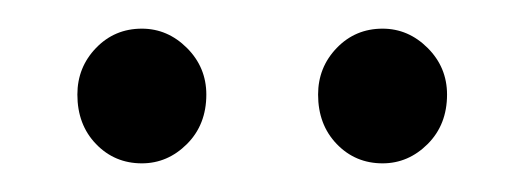

<svg xmlns="http://www.w3.org/2000/svg" viewBox="-20 -689 366 134"><path d="M34 -623Q34 -642 47 -655.5Q60 -669 79 -669Q97 -669 110.5 -655.5Q124 -642 124 -623Q124 -602 110.5 -588.5Q97 -575 79 -575Q60 -575 47 -588.5Q34 -602 34 -623ZM202 -623Q202 -642 215 -655.5Q228 -669 247 -669Q265 -669 278.5 -655.5Q292 -642 292 -623Q292 -602 278.5 -588.5Q265 -575 247 -575Q228 -575 215 -588.5Q202 -602 202 -623Z"/></svg>

Font: Mukta Malar Light
Style: Regular
Weight: 300
Designer: Aadarsh Rajan, Girish Dalvi, Yashodeep Gholap
Foundry: Ek Type
Version: Version 2.538;PS 1.000;hotconv 16.6.51;makeotf.lib2.5.65220;